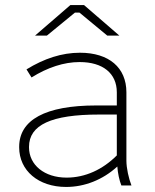

<svg xmlns="http://www.w3.org/2000/svg" viewBox="-20 -735 614 761"><path d="M453 -594 313 -715H259L119 -594H166L277 -685H295L405 -594ZM242 6C315 6 387 -22 445 -75C447 -48 453 -20 461 0H501C490 -28 481 -69 481 -98V-369C481 -467 412 -526 297 -526C225 -526 155 -503 85 -460L105 -428C169 -468 234 -489 295 -489H296C388 -489 443 -444 443 -369V-317H361C160 -317 56 -260 56 -153V-151C56 -59 132 6 242 6ZM244 -31C156 -31 95 -81 95 -151V-153C95 -240 184 -281 372 -281H443V-119C387 -63 318 -31 244 -31Z"/></svg>

Font: Fixel Display ExtraLight
Style: Regular
Weight: 200
Designer: AlfaBravo + MacPaw
Foundry: Kyrylo Tkachov, Marchela Mozhyna, Serhii Makarenko, Maria Weinstein, Zakhar Kryvoshyya
Version: Version 1.211